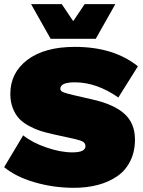

<svg xmlns="http://www.w3.org/2000/svg" viewBox="-22 -896 690 926"><path d="M534.2 -876 439.9 -709H222.2L127.9 -876H275.9L331.1 -793.9L386.2 -876ZM338.9 -669.9Q526.4 -669.9 643.1 -576.2L548.8 -425.8Q443.8 -499 338.9 -499Q269 -499 269 -467.8Q269 -457 283.4 -451.2Q297.9 -445.3 331.5 -437.5Q333 -437 334 -437L424.8 -416Q528.3 -392.6 578.6 -346.7Q628.9 -300.8 628.9 -223.1Q628.9 -164.6 606.4 -119.4Q584 -74.2 543.9 -46.4Q503.9 -18.6 450.9 -4.4Q397.9 9.8 334 9.8Q236.8 9.8 145.8 -16.6Q54.7 -43 -2 -89.8L89.8 -243.2Q132.8 -208.5 201.4 -184.8Q270 -161.1 327.1 -161.1Q390.1 -161.1 390.1 -190.9Q390.1 -204.6 378.7 -211.9Q367.2 -219.2 336.9 -226.1L236.8 -248Q201.2 -255.9 174.1 -264.4Q147 -272.9 117.9 -288.6Q88.9 -304.2 70.3 -324Q51.8 -343.8 39.8 -374.3Q27.8 -404.8 27.8 -442.9Q27.8 -545.4 110.6 -607.7Q193.4 -669.9 338.9 -669.9Z"/></svg>

Font: Work Sans Black
Style: Regular
Weight: 900
Designer: Wei Huang
Foundry: Wei Huang
Version: Version 2.012